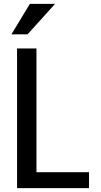

<svg xmlns="http://www.w3.org/2000/svg" viewBox="-20 -970 520 990"><path d="M68 0V-720H168V0ZM120 0V-82H439V0ZM122 -793H39L134 -950H264Z"/></svg>

Font: Instrument Sans SemiCondensed Medium
Style: Regular
Weight: 500
Width: 4
Designer: Rodrigo Fuenzalida
Foundry: fragTYPE
Version: Version 1.000;gftools[0.9.28]